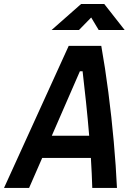

<svg xmlns="http://www.w3.org/2000/svg" viewBox="-48 -918 654 938"><path d="M-28.3 0 287.6 -693.8H446.8Q465.8 -587.4 481.4 -466.8Q497.1 -346.2 507.8 -225.8Q518.6 -105.5 523.4 0H402.8Q401.9 -33.7 400.1 -70.8Q398.4 -107.9 396 -146.5H158.2L94.2 0ZM205.1 -254.9H387.7Q380.9 -337.4 372.3 -418.7Q363.8 -500 355.5 -569.8H342.3ZM204.1 -771.5 348.1 -898.4H461.4L561 -771.5H434.1L397.5 -832.5L337.9 -771.5Z"/></svg>

Font: Cascadia Mono NF SemiBold
Style: Italic
Weight: 600
Italic angle: -10°
Monospace: yes
Designer: Aaron Bell
Foundry: Saja Typeworks
Version: Version 2404.023; ttfautohint (v1.8.4)